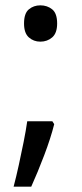

<svg xmlns="http://www.w3.org/2000/svg" viewBox="-20 -570 308 719"><path d="M70 -482Q70 -520 88 -535Q106 -550 131 -550Q157 -550 175.5 -535Q194 -520 194 -482Q194 -446 175.5 -430Q157 -414 131 -414Q106 -414 88 -430Q70 -446 70 -482ZM183 -105Q170 -53 145.5 11.5Q121 76 97 129H31Q41 91 50.5 47.5Q60 4 68.5 -38.5Q77 -81 82 -116H176Z"/></svg>

Font: Noto Sans Chakma
Style: Regular
Weight: 400
Designer: Zachary Quinn Scheuren - Monotype Design Team
Foundry: Monotype Imaging Inc.
Version: Version 2.003; ttfautohint (v1.8.4.7-5d5b)